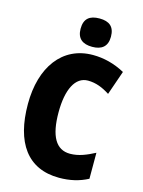

<svg xmlns="http://www.w3.org/2000/svg" viewBox="-138 -1017 825 1106"><g transform="rotate(15 275.0 -463.5)"><path d="M315 -937C256 -937 224 -912 224 -852C224 -793 258 -768 315 -768C371 -768 405 -793 405 -852C405 -912 373 -937 315 -937ZM343 -574C391 -574 432 -557 474 -530L524 -674C462 -708 397 -724 333 -724C150 -724 43 -574 43 -355C43 -125 137 10 326 10C390 10 446 -3 497 -30V-185C449 -160 403 -140 351 -140C267 -140 226 -212 226 -354C226 -491 268 -574 343 -574Z"/></g></svg>

Font: Noto Sans Hebrew Condensed Black
Style: Regular
Weight: 900
Width: 3
Designer: Monotype Design Team
Foundry: Monotype Imaging Inc.
Version: Version 2.004